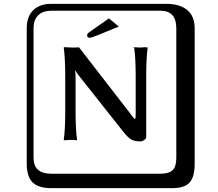

<svg xmlns="http://www.w3.org/2000/svg" viewBox="-20 -774 1140 1006"><path d="M550.8 -677.7 602.5 -634.8 483.9 -586.4Q461.4 -576.7 448.7 -576.2Q436.5 -576.2 436.5 -589.8Q436.5 -597.2 448.7 -606ZM321.8 -375Q321.8 -467.8 314 -524.9L315.9 -526.9Q343.8 -524.9 369.1 -524.9Q369.1 -524.9 394 -525.9L651.9 -192.9Q682.6 -152.3 684.6 -151.4Q688.5 -148.9 689.9 -155.8Q690.9 -161.1 690.9 -173.8V-375Q690.9 -467.8 683.1 -524.9L669.9 -526.9Q699.7 -524.9 717.8 -524.9L737.8 -526.9L753.9 -524.9Q746.1 -471.7 746.1 -375V-57.1Q746.1 -47.4 735.6 -40.3Q725.1 -33.2 715.8 -33.2Q687 -33.2 668.9 -42.5Q650.9 -51.8 625 -85L390.1 -381.8Q381.3 -393.1 374.5 -404.3H373Q376 -388.2 376 -370.1V-190.9Q376 -96.7 383.8 -41L381.8 -39.1Q366.7 -41 349.1 -41L314.9 -39.1L314 -41Q321.8 -94.2 321.8 -190.9ZM249 -717.8Q204.1 -717.8 179.9 -693.8Q155.8 -669.9 155.8 -625V53.2Q155.8 136.2 249 136.2H820.8Q865.7 136.2 884.8 117.2Q903.8 98.1 903.8 53.2V-625Q903.8 -717.8 820.8 -717.8ZM1000 84Q1000 152.8 973.4 182.4Q946.8 211.9 880.9 211.9H249Q181.2 211.9 150.6 181.4Q120.1 150.9 120.1 84V-625Q120.1 -687 154.1 -720.5Q188 -753.9 249 -753.9H851.1Q920.9 -753.9 960.4 -721.9Q1000 -689.9 1000 -625Z"/></svg>

Font: Linux Biolinum Keyboard
Style: Regular
Weight: 700
Designer: Philipp H. Poll
Foundry: Philipp H. Poll
Version: Version 0.6.1 ; ttfautohint (v0.9)